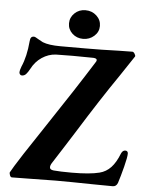

<svg xmlns="http://www.w3.org/2000/svg" viewBox="-57 -878 713 928"><g transform="rotate(5 299.5 -414.0)"><path d="M425 3Q317 1 249 1Q201 1 113 3L36 4Q29 4 25.5 -6.5Q22 -17 24 -20Q33 -38 82 -114L180 -262Q305 -449 389 -583Q395 -591 395 -596Q395 -605 378 -606L277 -607Q220 -607 196 -606Q160 -604 128.5 -583Q97 -562 78 -525Q70 -510 61.5 -500.5Q53 -491 41 -491Q35 -491 31.5 -495.5Q28 -500 28 -506Q28 -514 35 -533Q58 -585 64 -659Q65 -672 69.5 -677.5Q74 -683 83 -683Q89 -683 106 -672Q124 -662 128 -660Q158 -648 214 -648H335Q413 -648 497 -651L563 -652Q569 -652 574.5 -643Q580 -634 578 -630L512 -531Q428 -409 323 -240Q299 -203 274.5 -163.5Q250 -124 223 -83Q215 -71 215 -61Q215 -49 234 -47Q265 -44 322 -44Q409 -44 456 -56Q488 -64 511 -88.5Q534 -113 551 -157Q558 -173 571 -173Q577 -173 580.5 -169.5Q584 -166 584 -159Q584 -142 572 -95Q560 -48 549 -14Q542 4 525 4ZM246 -762Q246 -791 267.5 -811.5Q289 -832 320 -832Q352 -832 374 -811.5Q396 -791 396 -762Q396 -733 373.5 -713Q351 -693 320 -693Q289 -693 267.5 -713Q246 -733 246 -762Z"/></g></svg>

Font: EB Garamond SemiBold
Style: Regular
Weight: 600
Designer: Georg Duffner and Octavio Pardo
Foundry: Georg Duffner
Version: Version 1.000